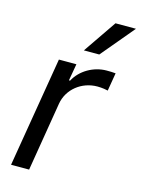

<svg xmlns="http://www.w3.org/2000/svg" viewBox="-118 -851 676 919"><g transform="rotate(15 219.5 -391.5)"><path d="M29.8 0H119.3L175.8 -342C188.2 -415.5 254.3 -468.8 332.7 -468.8C355.5 -468.8 378.6 -464.5 384.9 -462.7L399.9 -552.2C389.6 -553.6 368.6 -554 355.5 -554C290.5 -554 227.3 -517 198.5 -462H192.8L207.4 -545.5H120.7ZM224.8 -619H301.1L438.9 -783.4H337.4Z"/></g></svg>

Font: Margiela Sans Text
Style: Italic
Weight: 400
Italic angle: -9.39999°
Designer: Stefan Endress, Andreas Faust
Version: Version 1.100;FEAKit 1.0